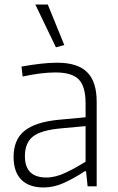

<svg xmlns="http://www.w3.org/2000/svg" viewBox="-20 -823 520 848"><path d="M173 5Q108 5 74 -29.5Q40 -64 40 -130Q40 -206 88 -245Q136 -284 239 -294L358 -305V-367Q358 -441 328 -472Q298 -503 225 -503Q162 -503 80 -485L75 -529Q120 -537 159 -541.5Q198 -546 233 -546Q323 -546 365 -504Q407 -462 407 -374V0H367L360 -67H355Q308 -36 263 -15.5Q218 5 173 5ZM185 -39Q226 -39 271.5 -61Q317 -83 358 -109V-266L249 -256Q161 -248 125.5 -220Q90 -192 90 -133Q90 -39 185 -39ZM227 -614 136 -803H191L264 -624Z"/></svg>

Font: Encode Sans Narrow
Style: ExtraLight
Weight: 200
Designer: Pablo Impallari, Andres Torresi
Foundry: Pablo Impallari, Andres Torresi
Version: Version 1.000; ttfautohint (v1.00) -l 8 -r 50 -G 200 -x 14 -